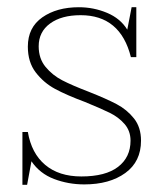

<svg xmlns="http://www.w3.org/2000/svg" viewBox="-20 -500 442 531"><path d="M42 -135H57Q67 -76 105 -44Q143 -12 205 -12Q272 -12 306.5 -38.5Q341 -65 341 -111Q341 -138 324.5 -157Q308 -176 283.5 -188Q259 -200 215 -218Q164 -237 132.5 -254Q101 -271 79 -299.5Q57 -328 57 -371Q57 -424 97 -452Q137 -480 198 -480Q239 -480 276 -464.5Q313 -449 332 -418L344 -480H357V-342H342Q313 -458 203 -458Q150 -458 118.5 -435Q87 -412 87 -372Q87 -338 106 -315Q125 -292 152 -278Q179 -264 226 -246Q274 -227 302.5 -212Q331 -197 350.5 -172.5Q370 -148 370 -111Q370 -53 326.5 -21.5Q283 10 213 10Q169 10 129.5 -5Q90 -20 67 -54L55 11H42Z"/></svg>

Font: Taviraj Thin
Style: Regular
Weight: 100
Designer: Katatrad Team
Foundry: CadsonDemak
Version: Version 1.030